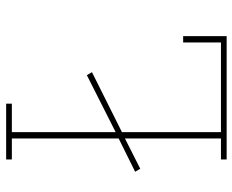

<svg xmlns="http://www.w3.org/2000/svg" viewBox="-88 -688 775 640"><g transform="rotate(-90 300.0 -367.5)"><path d="M89 0V-19H159V-339L58 -288L48 -305L159 -360V-716H89V-735H275V-716H180V-370L370 -466L380 -449L180 -349V-19H479V-145H500V0Z"/></g></svg>

Font: Iosevka HT Thin Extended
Style: Regular
Weight: 100
Width: 7
Monospace: yes
Designer: Belleve Invis
Foundry: Belleve Invis
Version: Version 32.3.0; ttfautohint (v1.8.4)